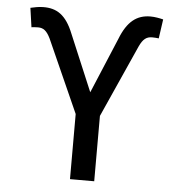

<svg xmlns="http://www.w3.org/2000/svg" viewBox="-52 -787 782 837"><g transform="rotate(5 338.5 -368.5)"><path d="M285 0H391V-286L533 -603C548 -635 563 -647 588 -647C596 -647 611 -646 617 -645L629 -729C613 -733 592 -737 573 -737C513 -737 472 -705 442 -628L340 -385L236 -632C204 -712 163 -738 103 -737C82 -737 64 -732 48 -729L60 -645C64 -646 80 -647 89 -647C112 -647 127 -636 143 -603L285 -285Z"/></g></svg>

Font: Wafeq Medium
Style: Regular
Weight: 500
Designer: Rasmus Andersson & Azza Alameddine
Foundry: Google & TypeTogether
Version: Version 3.000;January 28, 2025;FontCreator 15.0.0.3014 64-bi